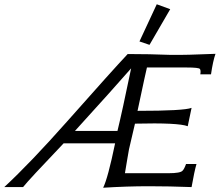

<svg xmlns="http://www.w3.org/2000/svg" viewBox="-65 -876 1029 899"><path d="M944 -624Q932 -590 923 -528H873Q876 -547 871 -553Q867 -560 808 -560H623Q620 -550 579 -357Q796 -357 832 -371L814 -285Q770 -302 567 -297Q563 -281 539 -177Q537 -168 531 -131Q525 -94 520 -65H725Q780 -65 790 -77Q798 -85 806 -108H855Q845 -74 832 0Q727 -4 632 -4Q530 -4 418 3Q440 -41 474 -205H233Q68 -32 43 0H-45Q76 -112 248 -306Q464 -550 532 -622V-623H533Q591 -623 634 -622Q720 -620 735 -619Q806 -618 944 -624ZM549 -556Q468 -463 286 -263H485Q507 -353 549 -556ZM669 -856 732 -833 635 -666 588 -682Z"/></svg>

Font: GFS Neohellenic Rg
Style: Italic
Weight: 400
Italic angle: -12°
Designer: Takis Katsoulidis and George D. Matthiopoulos
Foundry: Takis Katsoulidis and George D. Matthiopoulos
Version: Version 1.0